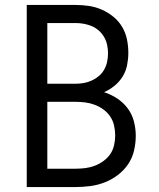

<svg xmlns="http://www.w3.org/2000/svg" viewBox="-20 -755 640 775"><path d="M88 0V-735H285Q312 -735 339 -731Q366 -727 391 -716Q416 -705 437.5 -687.5Q459 -670 473 -646.5Q487 -623 492.5 -596Q498 -569 498 -541Q498 -517 493 -492Q488 -467 475 -446Q462 -425 442.5 -409Q423 -393 400 -383Q428 -374 453 -357.5Q478 -341 495.5 -317.5Q513 -294 520.5 -265Q528 -236 528 -207Q528 -177 521 -147Q514 -117 497 -92Q480 -67 455.5 -48.5Q431 -30 403 -19Q375 -8 345 -4Q315 0 285 0ZM171 -417H285Q302 -417 318.5 -420Q335 -423 350.5 -430Q366 -437 379 -448Q392 -459 400.5 -474Q409 -489 412.5 -506Q416 -523 416 -540Q416 -557 412.5 -573.5Q409 -590 400.5 -605Q392 -620 379 -631.5Q366 -643 350.5 -649.5Q335 -656 318.5 -659Q302 -662 285 -662H171ZM171 -74H285Q305 -74 324.5 -76.5Q344 -79 362.5 -86Q381 -93 397.5 -105Q414 -117 425 -133Q436 -149 440.5 -169Q445 -189 445 -208Q445 -228 440.5 -248Q436 -268 425 -284.5Q414 -301 397.5 -313Q381 -325 362.5 -332Q344 -339 324.5 -341.5Q305 -344 285 -344H171Z"/></svg>

Font: Iosevka Fixed Extended
Style: Regular
Weight: 400
Width: 7
Monospace: yes
Designer: Belleve Invis
Foundry: Belleve Invis
Version: Version 24.1.1; ttfautohint (v1.8.4)